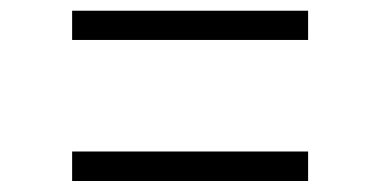

<svg xmlns="http://www.w3.org/2000/svg" viewBox="-20 -475 709 358"><path d="M554.5 -455V-400.5H114.5V-455ZM554.5 -192.5V-137.5H114.5V-192.5Z"/></svg>

Font: Merriweather 96pt Medium
Style: Regular
Weight: 500
Version: Version 2.100